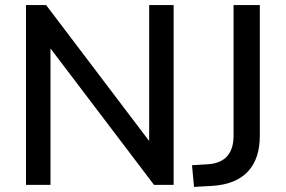

<svg xmlns="http://www.w3.org/2000/svg" viewBox="-20 -725 1122 753"><path d="M82 0V-705H161L565 -172V-705H661V0H584L178 -535V0ZM741 8 733 -77 798 -81Q896 -89 896 -193V-705H999V-193Q999 -102 952 -52Q905 -2 813 4Z"/></svg>

Font: Nunito Sans SemiBold
Style: Regular
Weight: 600
Designer: Vernon Adams
Foundry: Vernon Adams
Version: Version 3.101; ttfautohint (v1.8.4.7-5d5b);gftools[0.9.27]